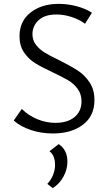

<svg xmlns="http://www.w3.org/2000/svg" viewBox="-20 -684 561 994"><path d="M252 -310Q196 -336 162 -357Q128 -378 104.5 -412.5Q81 -447 81 -496Q81 -574 138 -619Q195 -664 284 -664Q330 -664 376 -652Q422 -640 456 -618L420 -561Q391 -583 351 -596Q311 -609 272 -609Q212 -609 180 -579.5Q148 -550 148 -507Q148 -475 166.5 -451.5Q185 -428 212 -411.5Q239 -395 287 -372Q345 -343 381.5 -319.5Q418 -296 443.5 -258Q469 -220 469 -166Q469 -83 409 -38Q349 7 254 7Q193 7 139.5 -11Q86 -29 51 -60L93 -120Q127 -86 173 -67Q219 -48 267 -48Q330 -48 366 -78Q402 -108 402 -159Q402 -197 382 -224Q362 -251 332.5 -268.5Q303 -286 252 -310ZM225 268Q244 248 254.5 222Q265 196 265 171Q265 120 236 99L284 62Q329 92 329 153Q329 193 308.5 230.5Q288 268 253 290Z"/></svg>

Font: Ysabeau SC
Style: Regular
Weight: 400
Designer: Christian Thalmann (Catharsis Fonts)
Version: Version 0.003